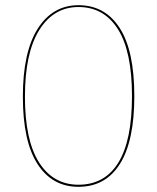

<svg xmlns="http://www.w3.org/2000/svg" viewBox="-20 -710 604 739"><path d="M497 -340Q497 -167 441.5 -79Q386 9 282 9Q181 9 124.5 -78.5Q68 -166 68 -338Q68 -510 125.5 -600Q183 -690 282 -690Q384 -690 440.5 -602.5Q497 -515 497 -340ZM76 -338Q76 -170 130.5 -84.5Q185 1 282 1Q383 1 435.5 -84Q488 -169 488 -340Q488 -512 434 -597.5Q380 -683 282 -683Q187 -683 131.5 -595Q76 -507 76 -338Z"/></svg>

Font: Fira Sans Compressed Eight
Style: Regular
Weight: 100
Width: 1
Designer: bBox Type GmbH & Carrois Corporate GbR & Edenspiekermann AG
Foundry: bBox Type GmbH & Carrois Corporate GbR & Edenspiekermann AG
Version: Version 4.301